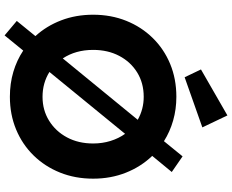

<svg xmlns="http://www.w3.org/2000/svg" viewBox="-107 -869 1009 835"><g transform="rotate(90 397.5 -451.5)"><path d="M134 33 71 -20 137 -101Q93 -149 68.5 -213Q44 -277 44 -352Q44 -430 70.5 -496Q97 -562 145 -611Q193 -660 258 -687Q323 -714 401 -714Q455 -714 504 -700Q553 -686 594 -660L660 -741L728 -694L658 -609Q705 -560 731 -494.5Q757 -429 757 -352Q757 -274 730.5 -208Q704 -142 656 -93Q608 -44 543 -17Q478 10 401 10Q343 10 292.5 -5Q242 -20 200 -48ZM197 -352Q197 -276 234 -220L501 -546Q455 -572 401 -572Q341 -572 295 -543.5Q249 -515 223 -465.5Q197 -416 197 -352ZM401 -132Q459 -132 505 -160.5Q551 -189 577.5 -238.5Q604 -288 604 -352Q604 -392 593 -427.5Q582 -463 562 -491L293 -162Q341 -132 401 -132ZM316 -750 282 -821 482 -936 534 -827Z"/></g></svg>

Font: Lexend Deca SemiBold
Style: Regular
Weight: 600
Designer: Bonnie Shaver-Troup, Thomas Jockin
Foundry: Lexend
Version: Version 1.008; ttfautohint (v1.8.4.7-5d5b)